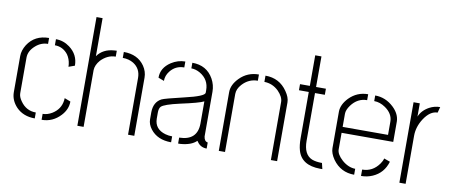

<svg xmlns="http://www.w3.org/2000/svg" viewBox="-62 -933 2789 1184"><g transform="rotate(10 1332.0 -341.5)"><path d="M39.1 -137.7Q39.1 -85.9 78.1 -44.9Q122.1 0 194.3 0V-37.1Q133.8 -37.1 97.7 -88.9Q79.1 -114.3 79.1 -137.7V-360.4Q79.1 -402.3 118.2 -436.5Q152.3 -466.8 195.3 -466.8V-503.9Q106.4 -503.9 61.5 -434.6Q39.1 -398.4 39.1 -363.3ZM238.3 -465.8Q289.1 -465.8 321.3 -423.8Q338.9 -398.4 342.8 -365.2Q343.8 -359.4 343.8 -349.6L381.8 -363.3Q381.8 -432.6 325.2 -474.6Q286.1 -503.9 238.3 -503.9ZM237.3 1Q306.6 1 355.5 -51.8Q392.6 -91.8 392.6 -140.6L354.5 -155.3Q354.5 -146.5 353.5 -141.6Q346.7 -85 295.9 -53.7Q266.6 -36.1 237.3 -36.1Z M460.9 -1V-681.6H499V-443.4Q534.2 -493.2 604.5 -498Q613.3 -499 620.1 -499V-461.9Q569.3 -461.9 528.3 -419.9Q501 -388.7 500 -356.4V-1ZM664.1 -461.9V-499Q752 -499 794.9 -436.5Q817.4 -403.3 817.4 -365.2V-1H778.3V-356.4Q778.3 -415 731.4 -444.3Q702.1 -461.9 664.1 -461.9Z M895.5 -118.2V-163.1Q896.5 -226.6 943.4 -251Q960.9 -259.8 1081.1 -288.1Q1204.1 -316.4 1205.1 -338.9V-354.5Q1205.1 -421.9 1146.5 -456.1Q1119.1 -471.7 1091.8 -471.7V-506.8Q1182.6 -506.8 1224.6 -431.6Q1245.1 -394.5 1245.1 -352.5V-72.3Q1249 -42 1270.5 -39.1V-1Q1231.4 -1 1210 -33.2Q1208 -36.1 1206.1 -38.1Q1173.8 -5.9 1104.5 -1Q1097.7 -1 1091.8 -1V-38.1Q1205.1 -40 1206.1 -145.5V-285.2Q1178.7 -270.5 1060.5 -245.1Q964.8 -223.6 946.3 -205.1Q935.5 -193.4 935.5 -167V-128.9Q936.5 -63.5 1004.9 -43.9Q1025.4 -38.1 1047.9 -38.1V-1Q961.9 -1 918 -57.6Q895.5 -86.9 895.5 -118.2ZM902.3 -379.9Q901.4 -441.4 960.9 -480.5Q1002 -506.8 1047.9 -506.8V-469.7Q993.2 -469.7 960 -426.8Q938.5 -399.4 938.5 -366.2Z M1346.7 0V-368.2Q1346.7 -414.1 1388.7 -457Q1437.5 -506.8 1508.8 -506.8V-467.8Q1452.1 -467.8 1412.1 -423.8Q1385.7 -394.5 1385.7 -363.3V0ZM1549.8 -467.8V-506.8Q1637.7 -506.8 1686.5 -435.5Q1711.9 -399.4 1711.9 -368.2V0H1672.9V-363.3Q1672.9 -395.5 1639.6 -429.7Q1601.6 -466.8 1549.8 -467.8Z M1768.6 -454.1V-492.2H1830.1V-683.6H1869.1V-492.2H1930.7V-454.1H1869.1V-155.3Q1869.1 -69.3 1922.9 -46.9Q1948.2 -37.1 1985.4 -37.1H1986.3L1995.1 0H1980.5Q1863.3 -1 1838.9 -89.8Q1830.1 -120.1 1830.1 -164.1V-454.1Z M2034.2 -137.7V-368.2Q2035.2 -412.1 2075.2 -454.1Q2124 -503.9 2193.4 -503.9V-466.8Q2133.8 -466.8 2094.7 -414.1Q2073.2 -384.8 2073.2 -360.4V-278.3H2357.4V-360.4Q2357.4 -411.1 2307.6 -445.3Q2273.4 -468.8 2237.3 -468.8V-503.9Q2302.7 -503.9 2353.5 -456.1Q2395.5 -416 2396.5 -369.1V-241.2H2073.2V-137.7Q2073.2 -106.4 2111.3 -72.3Q2150.4 -38.1 2194.3 -37.1V0Q2109.4 0 2059.6 -69.3Q2034.2 -106.4 2034.2 -137.7ZM2237.3 0V-40Q2302.7 -40 2342.8 -96.7Q2355.5 -114.3 2359.4 -130.9L2397.5 -117.2Q2376 -43.9 2308.6 -14.6Q2275.4 0 2237.3 0Z M2477.5 0V-503.9H2516.6V-420.9Q2533.2 -461.9 2578.1 -486.3Q2609.4 -502.9 2643.6 -502.9H2644.5L2634.8 -466.8Q2587.9 -466.8 2549.8 -408.2Q2516.6 -356.4 2516.6 -300.8V0Z"/></g></svg>

Font: Post No Bills Colombo
Style: Light
Weight: 400
Designer: Kosala Senevirathne, Siva Puranthara, Lasantha Premarathna, Tharique Azeez
Foundry: Mooniak
Version: Version 1.220 ; ttfautohint (v1.5)